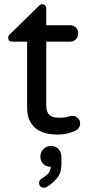

<svg xmlns="http://www.w3.org/2000/svg" viewBox="-20 -630 422 913"><path d="M255 10Q237 10 212.5 6.5Q188 3 164.5 -9.5Q141 -22 125 -49Q109 -76 109 -122V-432H38Q19 -432 19 -451Q19 -461 28 -468L164 -601Q166 -603 170.5 -606.5Q175 -610 181 -610Q189 -610 194.5 -604Q200 -598 200 -590V-510H313Q330 -510 341 -499Q352 -488 352 -471Q352 -455 341 -443.5Q330 -432 313 -432H200V-130Q200 -101 211 -88Q222 -75 237.5 -72.5Q253 -70 265 -70Q289 -70 300.5 -74.5Q312 -79 325 -79Q339 -79 350 -69Q361 -59 361 -43Q361 -20 338 -8Q320 0 299.5 5Q279 10 255 10ZM188 263Q179 263 172.5 256.5Q166 250 166 240Q166 226 178 219Q197 208 209 195Q221 182 221 163Q199 163 185.5 149.5Q172 136 172 115Q172 94 186.5 79Q201 64 222 64Q245 64 258.5 79Q272 94 272 117V150Q272 193 250.5 218Q229 243 204 258Q196 263 188 263Z"/></svg>

Font: Varela Round
Style: Regular
Weight: 400
Designer: Joe Prince, Avraham Cornfeld
Foundry: Joe Prince, Avraham Cornfeld
Version: Version 3.010; ttfautohint (v1.8.4.7-5d5b)